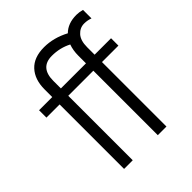

<svg xmlns="http://www.w3.org/2000/svg" viewBox="-198 -835 958 958"><g transform="rotate(-45 281.5 -356.0)"><path d="M361 -507H184V-560C184 -622.7 211.7 -654 267 -654C305 -654 340 -645.7 372 -629C364.7 -608.3 361 -585.7 361 -561ZM539 -706C524.3 -710 510.7 -712 498 -712C458 -712 426.3 -700.3 403 -677C359 -700.3 314.7 -712 270 -712C222 -712 185.5 -698.5 160.5 -671.5C135.5 -644.5 123 -607.7 123 -561V-507H30V-455H123V0H184V-455H361V0H422V-455H538V-507H422V-560C422 -591.3 429.2 -614.8 443.5 -630.5C457.8 -646.2 475 -654 495 -654C510.3 -654 525 -651.3 539 -646Z"/></g></svg>

Font: Hind Light
Style: Regular
Weight: 300
Designer: Manushi Parikh, Satya Rajpurohit
Foundry: Indian Type Foundry
Version: Version 1.201;PS 1.0;hotconv 1.0.78;makeotf.lib2.5.61930; tt